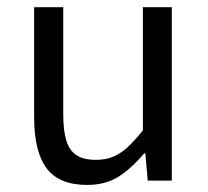

<svg xmlns="http://www.w3.org/2000/svg" viewBox="-20 -506 583 538"><path d="M157.2 -485.8V-187Q157.2 -140.1 165.8 -112.3Q174.3 -84.5 194.1 -71.3Q213.9 -58.1 248.5 -58.1Q275.9 -58.1 296.6 -66.7Q317.4 -75.2 336.4 -92.5Q355.5 -109.9 380.4 -140.6V-485.8H461.4V0H394L387.2 -76.2H383.8Q346.2 -31.7 310.3 -9.8Q274.4 12.2 224.1 12.2Q145.5 12.2 110.6 -34.4Q75.7 -81.1 75.7 -176.3V-485.8Z"/></svg>

Font: Varta
Style: Regular
Weight: 400
Designer: Joana Correia, Viktoriya Grabowska, Eben Sorkin
Foundry: Sorkin Type
Version: Version 1.003; ttfautohint (v1.3) -l 8 -r 24 -G 200 -x 12 -H